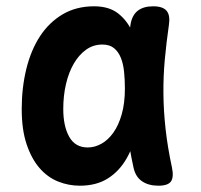

<svg xmlns="http://www.w3.org/2000/svg" viewBox="-20 -580 640 610"><path d="M233.6 10Q197.6 10 164.3 -3.4Q131.1 -16.8 105.6 -46.1Q80.2 -75.3 64.6 -121.6Q49 -167.8 49 -233.8Q49 -301.4 63.7 -361.2Q78.4 -420.9 107.2 -465Q136.1 -509.1 179.2 -534.6Q222.4 -560 279 -560Q326.3 -560 355.4 -537.3Q384.5 -514.5 400.8 -477.7Q417.1 -440.9 422.5 -394.3Q428 -347.7 428 -301Q428 -234.1 417.4 -177.2Q406.8 -120.4 383.4 -78.6Q360 -36.8 323.2 -13.4Q286.4 10 233.6 10ZM258.7 -111.5Q281.3 -111.5 302.5 -123.5Q323.8 -135.4 340.3 -158.8Q356.9 -182.1 366.8 -217.1Q376.8 -252.1 376.8 -298.9Q376.8 -326.4 374.2 -351.7Q371.7 -377.1 364 -396.2Q356.4 -415.3 342.4 -426.9Q328.4 -438.5 305.2 -438.5Q276.3 -438.5 253.5 -422.1Q230.7 -405.8 214.6 -378.1Q198.4 -350.4 189.7 -313.2Q181 -276 181 -233.9Q181 -179 200 -145.3Q219 -111.5 258.7 -111.5ZM394.4 -500.6Q399.1 -531.2 417.3 -545.6Q435.6 -560 466.4 -560Q497.4 -560 509.4 -545.6Q521.3 -531.3 516.6 -500.6Q508.7 -445.8 503.7 -392.1Q498.7 -338.5 499.2 -283.5Q499.6 -228.5 506 -170.5Q512.4 -112.5 526.3 -48Q532.7 -17.6 523.3 -3.8Q513.9 10 483.2 10Q451.8 10 431.1 -4.2Q410.5 -18.3 404.1 -48Q389.9 -112.5 383.6 -170.5Q377.4 -228.5 377.1 -283.5Q376.8 -338.5 381.8 -392.1Q386.8 -445.8 394.4 -500.6Z"/></svg>

Font: Maple Mono
Style: Regular
Weight: 400
Monospace: yes
Designer: subframe7536
Version: Version 7.300